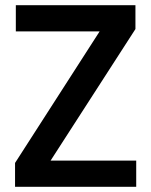

<svg xmlns="http://www.w3.org/2000/svg" viewBox="-20 -720 582 740"><path d="M38 0V-92L364 -599H41V-700H502V-608L175 -101H505V0Z"/></svg>

Font: Host Grotesk SemiBold
Style: Regular
Weight: 600
Designer: Doukan Karapınar
Foundry: Element Type
Version: Version 1.003